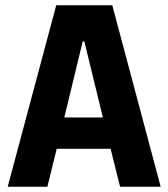

<svg xmlns="http://www.w3.org/2000/svg" viewBox="-20 -708 638 728"><path d="M9.2 0 193.2 -688H405.7L589.2 0H435.3L399.4 -143.8H195L159.7 0ZM223.8 -262.6H370.1L299.9 -550.7H293.6Z"/></svg>

Font: Saira Thin SemiCondensed
Style: Regular
Weight: 100
Width: 4
Version: Version 1.101